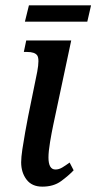

<svg xmlns="http://www.w3.org/2000/svg" viewBox="-20 -687 360 717"><path d="M138 10Q99 10 79 -16.5Q59 -43 59 -81Q59 -99 63.5 -129.5Q68 -160 74 -193Q80 -226 85 -252L119 -419Q128 -467 119 -480Q110 -493 81 -493H69L78 -536H246L179 -221Q173 -193 167 -157Q161 -121 161 -99Q161 -54 187 -54Q200 -54 212.5 -61.5Q225 -69 240 -80L255 -51Q236 -31 208 -10.5Q180 10 138 10ZM73 -606 88 -667H320L306 -606Z"/></svg>

Font: Noto Serif ExtraCondensed Medium
Style: Italic
Weight: 500
Width: 2
Italic angle: -12°
Designer: Monotype Design Team
Foundry: Monotype Imaging Inc.
Version: Version 2.013; ttfautohint (v1.8.4.7-5d5b)